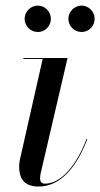

<svg xmlns="http://www.w3.org/2000/svg" viewBox="-20 -672 366 702"><path d="M230 -603C230 -576.5 252 -555 278.5 -555C304.5 -555 326 -576.5 326 -603C326 -629.5 304.5 -651.5 278.5 -651.5C252 -651.5 230 -629.5 230 -603ZM70 -603C70 -576.5 92 -555 118.5 -555C144.5 -555 166 -576.5 166 -603C166 -629.5 144.5 -651.5 118.5 -651.5C92 -651.5 70 -629.5 70 -603ZM299 -163 296.5 -164.5C261 -70 204.5 -0.5 144.5 -0.5C131.5 -0.5 126.5 -8.5 126.5 -19.5C126.5 -24.5 127.5 -31.5 128.5 -37.5L227 -460H65.5V-456.5H136L52 -85C51 -79 50 -68 50 -63C50 -13 74 10 121.5 10C202.5 10 261 -63 299 -163Z"/></svg>

Font: Bodoni* 48pt
Style: Italic
Weight: 400
Italic angle: -13°
Version: Version 2.3